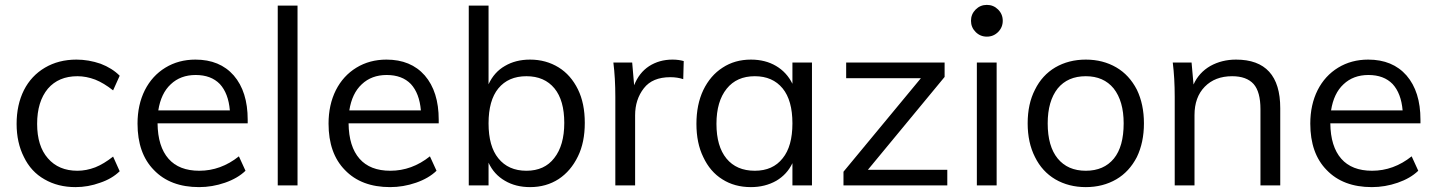

<svg xmlns="http://www.w3.org/2000/svg" viewBox="-20 -759 5880 786"><path d="M289 7Q217 7 162 -25Q107 -56 78 -116Q48 -175 48 -252Q48 -330 78 -390Q108 -449 164 -482Q220 -515 293 -515Q343 -515 392 -498Q439 -480 470 -449L443 -389Q405 -419 370 -433Q333 -447 297 -447Q220 -447 176 -396Q132 -343 132 -252Q132 -161 176 -111Q220 -60 297 -60Q333 -60 370 -74Q405 -88 443 -118L470 -58Q438 -27 390 -11Q341 7 289 7Z M994 -254H625Q626 -159 670 -109Q713 -60 796 -60Q884 -60 958 -119L985 -60Q953 -29 901 -11Q849 7 795 7Q677 7 610 -63Q543 -131 543 -253Q543 -330 573 -390Q603 -449 657 -482Q711 -515 780 -515Q880 -515 937 -450Q994 -384 994 -269ZM781 -452Q719 -452 679 -414Q639 -377 628 -307H921Q915 -377 880 -415Q844 -452 781 -452Z M1117 0V-736H1198V0Z M1776 -254H1407Q1408 -159 1452 -109Q1495 -60 1578 -60Q1666 -60 1740 -119L1767 -60Q1735 -29 1683 -11Q1631 7 1577 7Q1459 7 1392 -63Q1325 -131 1325 -253Q1325 -330 1355 -390Q1385 -449 1439 -482Q1493 -515 1562 -515Q1662 -515 1719 -450Q1776 -384 1776 -269ZM1563 -452Q1501 -452 1461 -414Q1421 -377 1410 -307H1703Q1697 -377 1662 -415Q1626 -452 1563 -452Z M2150 -515Q2215 -515 2267 -483Q2317 -452 2346 -393Q2374 -336 2374 -256Q2374 -176 2346 -119Q2317 -59 2267 -26Q2216 7 2150 7Q2091 7 2047 -19Q2002 -45 1980 -93V0H1899V-736H1980V-414Q2003 -464 2047 -489Q2091 -515 2150 -515ZM2135 -60Q2209 -60 2249 -112Q2290 -164 2290 -256Q2290 -348 2250 -397Q2209 -447 2135 -447Q2061 -447 2020 -397Q1980 -348 1980 -254Q1980 -160 2020 -111Q2061 -60 2135 -60Z M2733 -515Q2758 -515 2779 -509L2777 -435Q2753 -443 2724 -443Q2651 -443 2616 -398Q2580 -352 2580 -287V0H2499V-362Q2499 -401 2497 -436Q2495 -471 2491 -503H2568L2576 -410Q2596 -461 2637 -488Q2679 -515 2733 -515Z M3304 -503V0H3224V-91Q3202 -45 3158 -19Q3112 7 3054 7Q2987 7 2937 -25Q2887 -56 2859 -116Q2831 -173 2831 -252Q2831 -331 2859 -390Q2888 -450 2938 -482Q2988 -515 3054 -515Q3113 -515 3157 -489Q3201 -463 3224 -416V-503ZM3070 -60Q3144 -60 3184 -111Q3224 -160 3224 -254Q3224 -348 3184 -397Q3143 -447 3070 -447Q2996 -447 2955 -396Q2913 -344 2913 -252Q2913 -160 2954 -110Q2995 -60 3070 -60Z M3533 -64H3858V0H3433V-56L3750 -439H3444V-503H3847V-444Z M3979 0V-503H4060V0ZM3955 -674Q3955 -647 3974 -628Q3993 -609 4020 -609Q4047 -609 4066 -628Q4085 -647 4085 -674Q4085 -701 4066 -720Q4047 -739 4020 -739Q3993 -739 3974 -720Q3955 -701 3955 -674Z M4425 7Q4355 7 4300 -25Q4246 -57 4217 -116Q4187 -175 4187 -254Q4187 -334 4217 -392Q4246 -451 4300 -483Q4355 -515 4425 -515Q4495 -515 4550 -483Q4603 -452 4634 -392Q4663 -332 4663 -254Q4663 -176 4634 -116Q4603 -56 4550 -25Q4495 7 4425 7ZM4425 -60Q4499 -60 4540 -110Q4580 -159 4580 -254Q4580 -345 4539 -397Q4498 -447 4425 -447Q4351 -447 4310 -397Q4269 -345 4269 -254Q4269 -160 4310 -110Q4351 -60 4425 -60Z M5040 -515Q5221 -515 5221 -316V0H5140V-312Q5140 -383 5112 -415Q5083 -447 5024 -447Q4954 -447 4912 -404Q4870 -361 4870 -288V0H4789V-362Q4789 -401 4787 -436Q4785 -471 4781 -503H4858L4866 -413Q4888 -462 4935 -489Q4982 -515 5040 -515Z M5795 -254H5426Q5427 -159 5471 -109Q5514 -60 5597 -60Q5685 -60 5759 -119L5786 -60Q5754 -29 5702 -11Q5650 7 5596 7Q5478 7 5411 -63Q5344 -131 5344 -253Q5344 -330 5374 -390Q5404 -449 5458 -482Q5512 -515 5581 -515Q5681 -515 5738 -450Q5795 -384 5795 -269ZM5582 -452Q5520 -452 5480 -414Q5440 -377 5429 -307H5722Q5716 -377 5681 -415Q5645 -452 5582 -452Z"/></svg>

Font: PRinguin Sans
Style: Regular
Weight: 400
Designer: Vernon Adams
Foundry: Vernon Adams
Version: ""